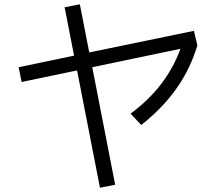

<svg xmlns="http://www.w3.org/2000/svg" viewBox="-20 -831 1040 897"><path d="M886 -687 902 -619Q870 -511 805.5 -419Q741 -327 640 -247L590 -300Q758 -424 823 -603L411 -517L518 32L447 46L340 -502L81 -448L67 -517L326 -571L282 -797L353 -811L397 -586Z"/></svg>

Font: IBM Plex Sans JP
Style: Regular
Weight: 400
Designer: Mike Abbink; Paul van der Laan; Pieter van Rosmalen; Wujin Sim; Yejin Wi; Jinhee Kim; Boomi Park; Yona Kim; Kichan Ma
Foundry: Sandoll Inc.
Version: Version 1.000